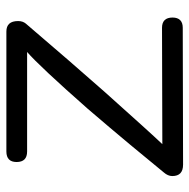

<svg xmlns="http://www.w3.org/2000/svg" viewBox="-16 -580 594 602"><g transform="rotate(-90 281.0 -279.0)"><path d="M527 -35C527 -57 516 -68 495 -68L130 -67C154 -92 209 -153 294 -248C355 -317 426 -399 508 -495C513 -501 516 -509 516 -519C516 -544 505 -556 483 -556H107C85 -556 74 -545 74 -524C74 -502 85 -491 107 -491H419C390 -466 330 -402 241 -301C156 -202 90 -122 41 -62C34 -54 30 -45 30 -36C30 -13 42 -2 66 -2L495 -3C516 -3 527 -14 527 -35Z"/></g></svg>

Font: GFS Philostratos
Style: Regular
Weight: 400
Designer: George D. Matthiopoulos
Foundry: George D. Matthiopoulos
Version: Version 1.000